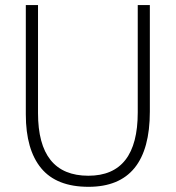

<svg xmlns="http://www.w3.org/2000/svg" viewBox="-20 -720 688 752"><path d="M326.7 11.7Q201.7 11.7 141.4 -61Q81.1 -133.8 81.1 -272V-700.2H128.9V-277.3Q128.9 -31.7 326.2 -31.7Q519.5 -31.7 519.5 -279.8V-700.2H566.9V-283.2Q566.9 11.7 326.7 11.7Z"/></svg>

Font: DavidDev Light
Style: Regular
Weight: 300
Designer: David.dev
Foundry: David.dev
Version: Version 1.001;FEAKit 1.0